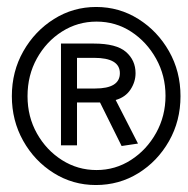

<svg xmlns="http://www.w3.org/2000/svg" viewBox="-20 -550 540 551"><path d="M255 -19Q189 -19 134 -53.5Q79 -88 46.5 -146Q14 -204 14 -274Q14 -345 47 -403Q80 -461 135 -495.5Q190 -530 256 -530Q322 -530 377 -495.5Q432 -461 465 -403Q498 -345 498 -274Q498 -203 465 -145Q432 -87 377 -53Q322 -19 255 -19ZM257 -62Q311 -62 356 -91Q401 -120 428 -168.5Q455 -217 455 -275Q455 -333 428 -381.5Q401 -430 356.5 -459Q312 -488 257 -488Q203 -488 158 -459.5Q113 -431 86 -382.5Q59 -334 59 -274Q59 -215 86 -167Q113 -119 158 -90.5Q203 -62 257 -62ZM329 -131 267 -256H201V-133H155V-425H249Q314 -425 341.5 -401Q369 -377 369 -340Q369 -315 354.5 -293Q340 -271 312 -263L376 -138ZM201 -296H253Q324 -296 324 -340Q324 -384 250 -384H201Z"/></svg>

Font: Ligconsolata
Style: Regular
Weight: 400
Monospace: yes
Designer: Raph Levien, Cyreal, Brenton Simpson
Foundry: Raph Levien, Cyreal, Google
Version: Version 3.001; ttfautohint (v1.8.2.53-6de2)